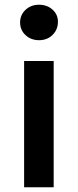

<svg xmlns="http://www.w3.org/2000/svg" viewBox="-20 -792 329 812"><path d="M82 -534H207V0H82ZM65 -697Q65 -729 88 -750.5Q111 -772 145 -772Q179 -772 202 -751.5Q225 -731 225 -700Q225 -667 202.5 -644.5Q180 -622 145 -622Q111 -622 88 -643.5Q65 -665 65 -697Z"/></svg>

Font: APTA Sans SemiBold
Style: Bold
Weight: 600
Version: Version 7.200